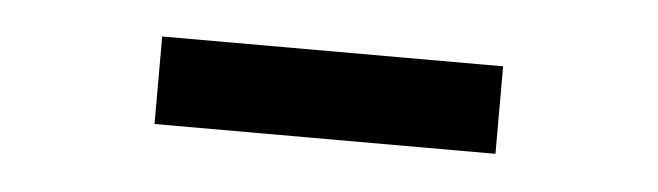

<svg xmlns="http://www.w3.org/2000/svg" viewBox="-24 -362 548 160"><g transform="rotate(5 250.0 -282.5)"><path d="M107.4 -246.1V-319.3H392.6V-246.1Z"/></g></svg>

Font: Gen Shin Gothic Monospace Regular
Style: Regular
Weight: 400
Designer: [Source Han Sans]
Ryoko NISHIZUKA  (kana & ideographs); Paul D. Hunt (Latin, Greek & Cyrillic); Wenlong ZHANG  (bopomofo
Version: Version 1.002.20150607